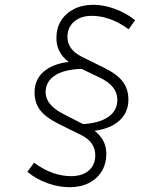

<svg xmlns="http://www.w3.org/2000/svg" viewBox="-20 -731 640 800"><path d="M270 49Q225 49 178.5 32.5Q132 16 94 -15L122 -53Q163 -23 201.5 -10Q240 3 276 3Q323 3 350 -20.5Q377 -44 377 -84Q377 -110 363 -131.5Q349 -153 319 -168L224 -215Q170 -242 147 -272.5Q124 -303 124 -346Q124 -399 161.5 -432Q199 -465 266 -473Q215 -512 215 -572Q215 -614 234.5 -645Q254 -676 288.5 -693.5Q323 -711 369 -711Q412 -711 458.5 -694Q505 -677 543 -647L516 -609Q475 -639 436.5 -652Q398 -665 363 -665Q317 -665 289 -641Q261 -617 261 -577Q261 -525 320 -495L415 -448Q468 -422 491.5 -391Q515 -360 515 -316Q515 -263 478 -229Q441 -195 374 -186Q423 -149 423 -90Q423 -49 404 -17.5Q385 14 350.5 31.5Q316 49 270 49ZM326 -214Q394 -218 431.5 -244Q469 -270 469 -316Q469 -373 395 -408L320 -444Q248 -442 209 -416.5Q170 -391 170 -347Q170 -294 244 -256Z"/></svg>

Font: Red Hat Mono
Style: Italic
Weight: 300
Italic angle: -12°
Monospace: yes
Designer: Pentagram, MCKL
Foundry: Pentagram, MCKL
Version: Version 1.023